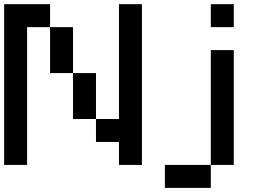

<svg xmlns="http://www.w3.org/2000/svg" viewBox="-20 -798 1262 929"><path d="M333.3 -444.4H222.2V-666.7H333.3ZM444.4 -222.2H333.3V-444.4H444.4ZM111.1 -666.7V0H0V-777.8H222.2V-666.7ZM555.6 -222.2V-777.8H666.7V0H555.6V-111.1H444.4V-222.2ZM1000 111.1H777.8V0H1000ZM1111.1 0H1000V-555.6H1111.1ZM1111.1 -666.7H1000V-777.8H1111.1Z"/></svg>

Font: Pixeloid Sans
Style: Regular
Weight: 400
Designer: GGBotNet
Foundry: GGBotNet
Version: 0.5